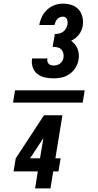

<svg xmlns="http://www.w3.org/2000/svg" viewBox="-20 -873 540 1061"><path d="M277 -440Q252 -440 228.5 -445Q205 -450 187 -464Q169 -478 161 -500.5Q153 -523 157 -548Q157 -548 157.5 -549Q158 -550 158 -550H242Q242 -550 242 -550Q242 -550 242 -549Q240 -541 242 -533.5Q244 -526 249 -520.5Q254 -515 261.5 -513Q269 -511 277 -511Q286 -511 295.5 -513.5Q305 -516 312.5 -522.5Q320 -529 325 -537.5Q330 -546 331 -555Q333 -568 329.5 -580.5Q326 -593 317.5 -601Q309 -609 296.5 -611.5Q284 -614 271 -614L283 -685Q294 -685 306 -687.5Q318 -690 328.5 -697.5Q339 -705 345 -716Q351 -727 353 -738Q354 -746 353.5 -753.5Q353 -761 350 -767.5Q347 -774 341 -777.5Q335 -781 327 -781Q319 -781 310.5 -777.5Q302 -774 296 -767Q290 -760 286.5 -751.5Q283 -743 281 -735H197Q201 -758 211.5 -780Q222 -802 240 -819Q258 -836 281 -844.5Q304 -853 327 -853Q352 -853 375.5 -845.5Q399 -838 414.5 -820.5Q430 -803 435.5 -778.5Q441 -754 437 -729Q435 -717 429.5 -704.5Q424 -692 415.5 -681Q407 -670 396 -661.5Q385 -653 373 -648Q385 -639 394 -628Q403 -617 408.5 -603.5Q414 -590 415.5 -574.5Q417 -559 414 -544Q411 -521 398 -500Q385 -479 365 -464.5Q345 -450 322 -445Q299 -440 277 -440ZM52 -306 63 -374H448L437 -306ZM174 168 189 74H55L67 2L223 -236H325L286 2H315L303 74H274L259 168ZM146 2H201L220 -110Z"/></svg>

Font: Iosevka SS04 Extrabold
Style: Italic
Weight: 800
Italic angle: -9°
Monospace: yes
Designer: Belleve Invis
Foundry: Belleve Invis
Version: Version 19.0.0; ttfautohint (v1.8.4)